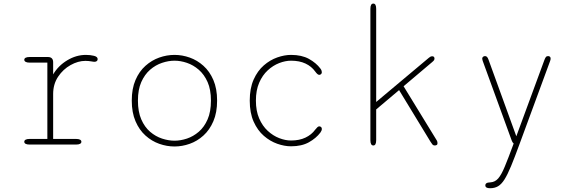

<svg xmlns="http://www.w3.org/2000/svg" viewBox="-20 -786 3135 1044"><path d="M269 -30.5H394Q408 -30.5 415.2 -26.5Q422.5 -22.5 422.5 -15Q422.5 -8 415.2 -4Q408 0 394 0H140.5Q126.5 0 119.2 -4Q112 -8 112 -15Q112 -22.5 119.2 -26.5Q126.5 -30.5 140.5 -30.5H237.5V-445.5H140.5Q126.5 -445.5 119.2 -449.8Q112 -454 112 -461Q112 -468 119.2 -472Q126.5 -476 140.5 -476H240.5Q254.5 -476 261.8 -468.8Q269 -461.5 269 -447.5V-381.5Q297 -429 345.8 -458.2Q394.5 -487.5 447 -487.5Q471 -487.5 491 -482.5Q511 -477.5 511 -464.5Q511 -457.5 506.2 -453.8Q501.5 -450 493.5 -450Q491 -450 487 -450.5Q483 -451 477.5 -452Q470 -453.5 461.2 -454.2Q452.5 -455 444.5 -455Q404.5 -455 363.8 -432.2Q323 -409.5 296 -369Q269 -328.5 269 -275Z M929 10.5Q887 10.5 846 -4Q805 -18.5 771 -49Q737 -79.5 716.8 -126.8Q696.5 -174 696.5 -239Q696.5 -304 716.8 -351Q737 -398 771 -428.2Q805 -458.5 846 -473Q887 -487.5 929 -487.5Q970.5 -487.5 1011.5 -473Q1052.5 -458.5 1086.2 -428.2Q1120 -398 1140.2 -351Q1160.5 -304 1160.5 -239Q1160.5 -174 1140.2 -126.8Q1120 -79.5 1086.2 -49Q1052.5 -18.5 1011.5 -4Q970.5 10.5 929 10.5ZM929 -21Q962 -21 996.5 -32.5Q1031 -44 1060.8 -69.5Q1090.5 -95 1108.8 -136.8Q1127 -178.5 1127 -239Q1127 -298.5 1108.8 -339.8Q1090.5 -381 1060.8 -406.8Q1031 -432.5 996.5 -444.2Q962 -456 929 -456Q896 -456 861 -444.2Q826 -432.5 796.2 -406.8Q766.5 -381 748.2 -339.8Q730 -298.5 730 -239Q730 -178.5 748.2 -136.8Q766.5 -95 796.2 -69.5Q826 -44 861 -32.5Q896 -21 929 -21Z M1562.5 9.5Q1527 9.5 1487.8 -4.2Q1448.5 -18 1414.5 -47.5Q1380.5 -77 1359.2 -124.5Q1338 -172 1338 -239Q1338 -306 1359.2 -353.5Q1380.5 -401 1414.5 -430.5Q1448.5 -460 1487.8 -473.8Q1527 -487.5 1562.5 -487.5Q1620.5 -487.5 1659.8 -465.8Q1699 -444 1722 -413.5Q1726.5 -407.5 1728.2 -402.5Q1730 -397.5 1730 -393.5Q1730 -386.5 1725.5 -382.8Q1721 -379 1716 -379Q1711 -379 1705.8 -383.5Q1700.5 -388 1694 -397Q1674 -425 1641 -440.5Q1608 -456 1562.5 -456Q1531.5 -456 1498 -443Q1464.5 -430 1435.8 -403.5Q1407 -377 1389.2 -336Q1371.5 -295 1371.5 -239Q1371.5 -183 1389.2 -142Q1407 -101 1435.8 -74.5Q1464.5 -48 1498 -35Q1531.5 -22 1562.5 -22Q1608 -22 1641 -37.8Q1674 -53.5 1694 -81Q1700.5 -89.5 1705.8 -94.2Q1711 -99 1716 -99Q1721 -99 1725.5 -95.5Q1730 -92 1730 -85Q1730 -80.5 1728 -75.5Q1726 -70.5 1722 -65Q1699 -34.5 1659.8 -12.5Q1620.5 9.5 1562.5 9.5Z M2010 5Q1994 5 1994 -24V-738Q1994 -766.5 2010 -766.5Q2025.5 -766.5 2025.5 -738V-231.5L2311 -471Q2315.5 -475 2320 -477.5Q2324.5 -480 2331 -480Q2336.5 -480 2339.5 -476.5Q2342.5 -473 2342.5 -468.5Q2342.5 -463.5 2340.5 -459.5Q2338.5 -455.5 2330 -448.5L2174.5 -317L2352.5 -26.5Q2356 -21.5 2357.5 -16.8Q2359 -12 2359 -8Q2359 0 2354.2 2.5Q2349.5 5 2344 5Q2336 5 2331.5 -0.2Q2327 -5.5 2320.5 -16L2150 -296L2025.5 -191V-24Q2025.5 5 2010 5Z M2644.5 237.5Q2619 237.5 2619 222Q2619 214.5 2625.2 210.2Q2631.5 206 2647 205.5Q2671.5 204 2688.8 184.5Q2706 165 2724.5 120.5Q2743 76 2771 0L2773 -5.5Q2766.5 -10.5 2762 -23L2604.5 -455.5Q2602 -463 2602 -466.5Q2602 -474 2607 -477.5Q2612 -481 2617.5 -481Q2623 -481 2627.8 -476.8Q2632.5 -472.5 2636.5 -461L2787.5 -45L2939.5 -458Q2943.5 -469.5 2947.8 -475.2Q2952 -481 2960 -481Q2965.5 -481 2969.8 -478Q2974 -475 2974 -467.5Q2974 -465.5 2973.5 -462.2Q2973 -459 2971.5 -455L2804 0Q2778 71 2758.8 117.5Q2739.5 164 2723 190Q2706.5 216 2688 226.8Q2669.5 237.5 2644.5 237.5Z"/></svg>

Font: Sono Monospace ExtraLight
Style: Regular
Weight: 250
Version: Version 2.112